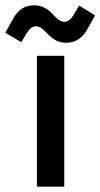

<svg xmlns="http://www.w3.org/2000/svg" viewBox="-63 -703 378 723"><path d="M76 0H179V-493H76ZM-43 -580 17 -544 37 -577C46 -591 55 -604 73 -604C89 -604 102 -590 116 -576C138 -553 158 -542 187 -542C219 -542 245 -558 263 -588L295 -645L235 -682L215 -648C206 -634 197 -621 179 -621C162 -621 150 -635 136 -649C114 -672 94 -683 65 -683C33 -683 7 -668 -11 -637Z"/></svg>

Font: Meta Space Medium
Style: Regular
Weight: 500
Designer: Meta Pool / Florian Karsten
Foundry: Meta Pool / Florian Karsten
Version: Version 2.000;Glyphs 3.1.1 (3137)